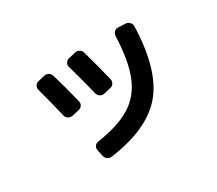

<svg xmlns="http://www.w3.org/2000/svg" viewBox="-115 -815 1230 1090"><g transform="rotate(-30 500.0 -270.0)"><path d="M791 -577.1Q805.7 -576.2 816.4 -564.5Q827.1 -552.7 826.2 -538.1Q817.4 -255.9 706.5 -126Q595.7 3.9 343.8 38.1Q329.1 40 316.9 31.2Q304.7 22.5 301.8 6.8L293 -35.2Q290 -48.8 297.9 -60.5Q305.7 -72.3 320.3 -74.2Q461.9 -95.7 542.5 -145.5Q623 -195.3 661.6 -290Q700.2 -384.8 706.1 -545.9Q707 -559.6 717.3 -569.8Q727.5 -580.1 742.2 -579.1ZM224.6 -299.8Q196.3 -415 173.8 -499Q169.9 -512.7 177.2 -525.4Q184.6 -538.1 199.2 -541L243.2 -551.8Q256.8 -554.7 270 -547.4Q283.2 -540 287.1 -526.4Q309.6 -451.2 340.8 -327.1Q344.7 -313.5 336.9 -300.8Q329.1 -288.1 315.4 -285.2L267.6 -274.4Q253.9 -271.5 241.2 -278.8Q228.5 -286.1 224.6 -299.8ZM486.3 -293Q472.7 -290 460 -297.4Q447.3 -304.7 443.4 -319.3Q423.8 -402.3 388.7 -525.4Q384.8 -539.1 392.6 -551.8Q400.4 -564.5 414.1 -567.4L460.9 -578.1Q475.6 -581.1 488.3 -573.2Q501 -565.4 504.9 -550.8Q535.2 -443.4 558.6 -346.7Q562.5 -333 554.7 -319.8Q546.9 -306.6 533.2 -303.7Z"/></g></svg>

Font: Rounded-L Mgen+ 1m bold
Style: Bold
Weight: 700
Designer: [Source Han Sans]
Ryoko NISHIZUKA  (kana & ideographs); Paul D. Hunt (Latin, Greek & Cyrillic); Wenlong ZHANG  (bopomofo
Version: Version 1.059.20150602